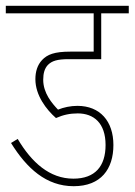

<svg xmlns="http://www.w3.org/2000/svg" viewBox="-20 -642 464 662"><path d="M248 -251C303 -251 344 -218 344 -142C344 -69 308 -26 233 -26C151 -26 89 -82 41 -163L18 -149C72 -62 139 0 234 0C328 0 371 -59 371 -142C371 -224 325 -277 247 -277C223 -277 200 -272 180 -264C159 -286 129 -321 129 -367C129 -390 134 -406 145 -418C159 -432 177 -438 217 -438H329V-596H424V-622H0V-596H303V-464H223C167 -464 143 -454 125 -435C109 -418 102 -395 102 -369C102 -313 140 -264 173 -235C198 -246 221 -251 248 -251Z"/></svg>

Font: Noto Sans Devanagari UI ExtraCondensed Thin
Style: Regular
Weight: 100
Width: 2
Designer: Jelle Bosma - Monotype Design Team
Foundry: Monotype Imaging Inc.
Version: Version 2.004